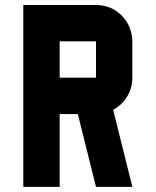

<svg xmlns="http://www.w3.org/2000/svg" viewBox="-20 -728 606 748"><path d="M354 -425.3V-566.9H212.4V-425.3ZM354 -708.5Q412.6 -708.5 453.4 -668Q494.1 -627.4 495.6 -566.9V-425.3Q495.1 -383.8 474.9 -351.1Q454.6 -318.4 420.9 -300.3L495.6 0H354L283.2 -283.7H212.4V0H70.8V-708.5Z"/></svg>

Font: Blazma
Style: Regular
Weight: 400
Designer: GGBotNet
Version: 1.00